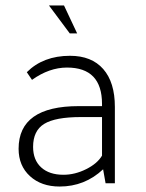

<svg xmlns="http://www.w3.org/2000/svg" viewBox="-20 -670 535 702"><path d="M235 -548 159 -650H214L262 -548ZM400 0H366L357 -51Q290 12 198 12Q131 12 89.5 -26Q48 -64 48 -126Q48 -282 268 -282H353V-290Q353 -423 225 -423Q160 -423 97 -378L78 -406Q138 -466 236 -466Q315 -466 357.5 -417.5Q400 -369 400 -279ZM353 -242H276Q182 -242 141.5 -217Q101 -192 101 -133Q101 -85 130.5 -58Q160 -31 212 -31Q254 -31 295 -51.5Q336 -72 353 -101Z"/></svg>

Font: TajawalTap
Style: Regular
Weight: 300
Designer: Boutros Fonts
Foundry: Created by Boutros International 2017
Version: Version 2.700